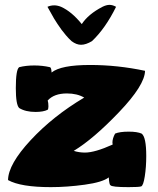

<svg xmlns="http://www.w3.org/2000/svg" viewBox="-20 -769 650 789"><path d="M13 -29Q14 -94 106 -193Q198 -292 326 -368Q297 -385 255 -385Q202 -385 176 -356Q179 -347 179 -332Q179 -322 176 -318Q158 -309 126 -309Q85 -309 59 -325Q45 -338 45 -407Q45 -484 59 -493Q87 -500 121 -500Q154 -500 185 -493Q191 -492 192 -471Q230 -502 350 -502Q463 -502 576 -478Q575 -419 469.5 -308.5Q364 -198 283 -149Q305 -142 329 -142Q370 -142 443 -175Q442 -178 442 -183Q442 -200 453 -220Q472 -228 509 -228Q544 -228 562 -220Q581 -206 581 -128Q581 -83 575 -44.5Q569 -6 560 -3Q551 0 508 0Q438 0 434 -8Q429 -9 427 -40Q401 -20 328 -10Q255 0 189 0Q65 0 13 -29ZM175 -741Q188 -747 203 -747Q216 -747 231 -741Q275 -721 316 -670Q343 -711 401 -741Q417 -749 430 -749Q443 -749 457 -741Q413 -652 358 -600Q333 -585 313 -585Q294 -585 274 -600Q262 -611 251 -624Q240 -637 233 -646.5Q226 -656 216 -671Q206 -686 202 -693Q198 -700 188 -718Q178 -736 175 -741Z"/></svg>

Font: Gorditas
Style: Bold
Weight: 700
Designer: Gustavo Dipre (gbrenda1987@gmail.com)
Foundry: Gustavo Dipre (gbrenda1987@gmail.com)
Version: Version 001.001